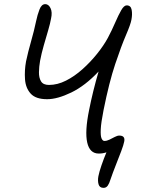

<svg xmlns="http://www.w3.org/2000/svg" viewBox="-20 -732 682 929"><path d="M481 177Q462 177 457 160Q452 143 456 121Q460 100 471 68Q482 36 495 5Q478 11 458 11Q414 11 402 -42.5Q390 -96 411 -199Q429 -290 457 -386Q392 -317 325 -284.5Q258 -252 208 -252Q153 -252 128.5 -279Q104 -306 101 -348.5Q98 -391 106 -435Q116 -482 130.5 -532.5Q145 -583 155 -631Q161 -660 171 -686Q181 -712 199 -712Q215 -712 224.5 -692.5Q234 -673 227 -642Q223 -619 213 -585Q203 -551 192 -513Q181 -475 174 -438Q169 -410 168.5 -383Q168 -356 178.5 -338.5Q189 -321 217 -321Q258 -321 299.5 -342Q341 -363 379.5 -397.5Q418 -432 450 -472Q482 -512 502 -549Q522 -587 537.5 -623Q553 -659 566.5 -682.5Q580 -706 593 -706Q613 -706 617 -684.5Q621 -663 616 -637Q612 -614 589.5 -562Q567 -510 537.5 -422Q508 -334 481 -199Q469 -139 467.5 -106.5Q466 -74 471.5 -62Q477 -50 485 -50Q497 -50 510 -56.5Q523 -63 535.5 -69.5Q548 -76 557 -76Q587 -76 581 -47Q578 -31 566.5 -0.5Q555 30 540.5 66.5Q526 103 514 138Q509 155 501.5 166Q494 177 481 177Z"/></svg>

Font: Shantell Sans Normal
Style: Italic
Weight: 300
Italic angle: -11.31°
Designer: Stephen Nixon, Anya Danilova, Shantell Martin
Foundry: Arrow Type
Version: Version 1.008;[a672d596b]